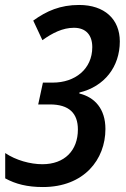

<svg xmlns="http://www.w3.org/2000/svg" viewBox="-20 -744 506 774"><path d="M153 10C319 10 405 -101 405 -224C405 -305 362 -352 300 -367V-371C401 -395 463 -475 463 -577C463 -667 401 -724 299 -724C223 -724 168 -700 114 -661L151 -582C191 -611 233 -632 278 -632C327 -632 352 -602 352 -554C352 -465 282 -411 193 -411H153L134 -323H181C259 -323 294 -287 294 -222C294 -137 240 -82 151 -82C102 -82 44 -98 1 -127V-25C43 -2 90 10 153 10Z"/></svg>

Font: Noto Sans Display SemiCondensed Medium
Style: Italic
Weight: 500
Width: 4
Italic angle: -12°
Designer: Monotype Design Team
Foundry: Monotype Imaging Inc.
Version: Version 1.900